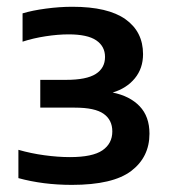

<svg xmlns="http://www.w3.org/2000/svg" viewBox="-20 -834 493 553"><path d="M187 -301.5Q104 -301.5 33 -321V-402.5Q69.5 -392 108.2 -386.8Q147 -381.5 181.5 -381.5Q246.5 -381.5 275 -401Q303.5 -420.5 303.5 -455.5Q303.5 -488.5 278.5 -506.2Q253.5 -524 195.5 -524H96V-604H170.5Q229 -604 255.8 -621Q282.5 -638 282.5 -670Q282.5 -700.5 257.2 -717.8Q232 -735 177.5 -735Q147 -735 111.2 -729.5Q75.5 -724 45 -714V-795.5Q73 -804 112.2 -809.2Q151.5 -814.5 188.5 -814.5Q291 -814.5 341.5 -778.5Q392 -742.5 392 -678Q392 -637 368.2 -608.2Q344.5 -579.5 304.5 -567.5Q354 -557.5 382.2 -528Q410.5 -498.5 410.5 -449Q410.5 -381.5 357.8 -341.5Q305 -301.5 187 -301.5Z"/></svg>

Font: Encode Sans Exp SmBold
Style: Regular
Weight: 600
Width: 7
Designer: Multiple Designers
Foundry: Impallari Type
Version: Version 3.002; ttfautohint (v1.8.3) -l 8 -r 50 -G 200 -x 14 